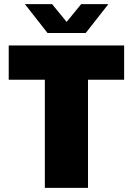

<svg xmlns="http://www.w3.org/2000/svg" viewBox="-20 -905 640 925"><path d="M196 0V-521H22V-686H578V-521H404V0ZM209 -746 100 -885H231L317 -780H285L371 -885H502L393 -746Z"/></svg>

Font: Chivo Mono Black
Style: Regular
Weight: 900
Designer: Hector Gatti
Foundry: Omnibus-Type
Version: Version 1.008